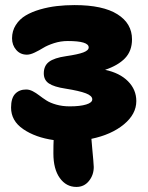

<svg xmlns="http://www.w3.org/2000/svg" viewBox="-20 -550 586 762"><path d="M283.2 191.9Q242.7 191.9 217.3 156.5Q191.9 121.1 191.9 59.1Q191.9 21 192.9 5.9Q120.6 -4.4 72.3 -37.4Q23.9 -70.3 23.9 -123Q23.9 -160.6 40.3 -177.7Q56.6 -194.8 84 -194.8Q96.7 -194.8 109.9 -188Q123 -181.2 135.7 -171.4Q148.4 -161.6 163.8 -151.6Q179.2 -141.6 203.4 -134.8Q227.5 -127.9 256.8 -127.9Q297.9 -127.9 322 -135.3Q346.2 -142.6 346.2 -155.8Q346.2 -169.9 320.6 -179.7Q294.9 -189.5 240.2 -198.2Q194.3 -205.1 174.1 -218.8Q153.8 -232.4 153.8 -258.8Q153.8 -289.1 174.6 -304.7Q195.3 -320.3 242.2 -327.1Q289.6 -334 310.8 -342Q332 -350.1 332 -361.8Q332 -387.2 249 -387.2Q220.7 -387.2 194.3 -378.7Q168 -370.1 151.9 -360.1Q135.7 -350.1 117.9 -341.6Q100.1 -333 86.9 -333Q60.5 -333 44.2 -352.1Q27.8 -371.1 27.8 -397.9Q27.8 -427.2 42.7 -450.7Q57.6 -474.1 81.8 -488.5Q106 -502.9 138.9 -512.5Q171.9 -522 205.6 -525.9Q239.3 -529.8 275.9 -529.8Q388.2 -529.8 446 -493.4Q503.9 -457 503.9 -394Q503.9 -347.7 476.1 -318.8Q448.2 -290 397 -272.9Q455.1 -260.7 488 -227.5Q521 -194.3 521 -148.9Q521 -97.2 471.7 -56.4Q422.4 -15.6 342.8 1Q343.8 14.6 346.2 40.8Q348.6 66.9 350.3 85.9Q352.1 105 352.1 112.8Q352.1 144.5 333 168.2Q314 191.9 283.2 191.9Z"/></svg>

Font: Shantell Sans Normal
Style: Regular
Weight: 800
Designer: Stephen Nixon, Anya Danilova, Shantell Martin
Foundry: Arrow Type
Version: Version 1.006;[559af2be0]